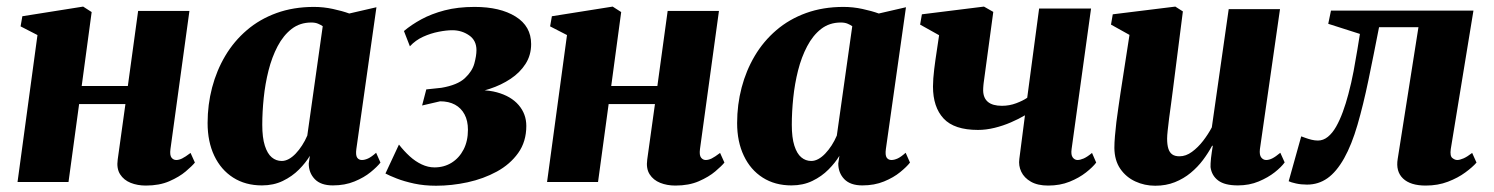

<svg xmlns="http://www.w3.org/2000/svg" viewBox="-20 -566 4644 597"><path d="M510 -102.5Q507.5 -83.5 513.2 -76Q519 -68.5 528 -68.5Q536.5 -68.5 546.2 -73.2Q556 -78 572.5 -90.5L586 -60.5Q577.5 -50 557.5 -33Q537.5 -16 506.5 -2.5Q475.5 11 433.5 11Q407.5 11 386.2 2.5Q365 -6 353.5 -24Q342 -42 346 -70L370 -242.5H226L193 0H34.5L96.5 -457L44 -484L49.5 -515.5L238.5 -545.5L265 -528.5L234 -298.5H377.5L409.5 -532H569Z M1088 -102.5Q1085.5 -83.5 1090.5 -76Q1095.5 -68.5 1105.5 -68.5Q1114 -68.5 1124.5 -73.2Q1135 -78 1149.5 -91L1163 -60.5Q1153 -47.5 1132.5 -30.8Q1112 -14 1082.2 -1.8Q1052.5 10.5 1015 10.5Q977.5 10.5 958.8 -9Q940 -28.5 940 -57.5L943.5 -81.5Q931 -60.5 909.8 -39Q888.5 -17.5 859.5 -3.5Q830.5 10.5 794.5 10.5Q743 10.5 705 -13.8Q667 -38 646.2 -81.8Q625.5 -125.5 625.5 -183.5Q625.5 -240.5 639.5 -293.8Q653.5 -347 680.5 -392.5Q707.5 -438 747.5 -472.2Q787.5 -506.5 840 -525.5Q892.5 -544.5 956 -544.5Q986 -544.5 1015 -538.2Q1044 -532 1066 -524L1150.5 -543.5ZM983.5 -484.5Q978 -488.5 969.2 -492.2Q960.5 -496 948 -496Q912.5 -496 886.8 -476Q861 -456 843.2 -422.2Q825.5 -388.5 815 -347Q804.5 -305.5 800 -261.5Q795.5 -217.5 795.5 -178Q795.5 -138 803.5 -113Q811.5 -88 825 -76.8Q838.5 -65.5 856 -65.5Q867 -65.5 878 -71.5Q889 -77.5 899.5 -88.5Q910 -99.5 919.2 -113.8Q928.5 -128 935.5 -144.5Z M1336 11.5Q1299 11.5 1267.8 4.8Q1236.5 -2 1213.5 -11Q1190.5 -20 1178.5 -26.5L1220.5 -116.5Q1236 -96.5 1253.8 -80.2Q1271.5 -64 1291.2 -54.8Q1311 -45.5 1331 -45.5Q1361 -45.5 1384.5 -60.2Q1408 -75 1421.5 -101.2Q1435 -127.5 1435 -162.5Q1435 -190.5 1424.5 -210.2Q1414 -230 1394.8 -240.5Q1375.5 -251 1348.5 -251L1292.5 -238L1305.5 -288L1352.5 -293Q1402.5 -301.5 1425.5 -323Q1448.5 -344.5 1455 -368.8Q1461.5 -393 1461.5 -410Q1461.5 -440.5 1438.5 -456.2Q1415.5 -472 1386.5 -472Q1368 -472 1343.8 -467.2Q1319.5 -462.5 1295.8 -451.8Q1272 -441 1254.5 -422L1236 -469.5Q1259 -489 1290.2 -506Q1321.5 -523 1362.5 -533.8Q1403.5 -544.5 1455.5 -544.5Q1535 -544.5 1583.2 -514.5Q1631.5 -484.5 1631.5 -429Q1631.5 -394.5 1614.2 -367.5Q1597 -340.5 1567.8 -321Q1538.5 -301.5 1502.8 -289.8Q1467 -278 1430.5 -274L1419 -281Q1480.5 -291 1524.8 -279Q1569 -267 1592.8 -239.2Q1616.5 -211.5 1616.5 -174.5Q1616.5 -125.5 1591.2 -90.2Q1566 -55 1524.8 -32.5Q1483.5 -10 1434 0.8Q1384.5 11.5 1336 11.5Z M2156.5 -102.5Q2154 -83.5 2159.8 -76Q2165.5 -68.5 2174.5 -68.5Q2183 -68.5 2192.8 -73.2Q2202.5 -78 2219 -90.5L2232.5 -60.5Q2224 -50 2204 -33Q2184 -16 2153 -2.5Q2122 11 2080 11Q2054 11 2032.8 2.5Q2011.5 -6 2000 -24Q1988.5 -42 1992.5 -70L2016.5 -242.5H1872.5L1839.5 0H1681L1743 -457L1690.5 -484L1696 -515.5L1885 -545.5L1911.5 -528.5L1880.5 -298.5H2024L2056 -532H2215.5Z M2734.5 -102.5Q2732 -83.5 2737 -76Q2742 -68.5 2752 -68.5Q2760.5 -68.5 2771 -73.2Q2781.5 -78 2796 -91L2809.5 -60.5Q2799.5 -47.5 2779 -30.8Q2758.5 -14 2728.8 -1.8Q2699 10.5 2661.5 10.5Q2624 10.5 2605.2 -9Q2586.5 -28.5 2586.5 -57.5L2590 -81.5Q2577.5 -60.5 2556.2 -39Q2535 -17.5 2506 -3.5Q2477 10.5 2441 10.5Q2389.5 10.5 2351.5 -13.8Q2313.5 -38 2292.8 -81.8Q2272 -125.5 2272 -183.5Q2272 -240.5 2286 -293.8Q2300 -347 2327 -392.5Q2354 -438 2394 -472.2Q2434 -506.5 2486.5 -525.5Q2539 -544.5 2602.5 -544.5Q2632.5 -544.5 2661.5 -538.2Q2690.5 -532 2712.5 -524L2797 -543.5ZM2630 -484.5Q2624.5 -488.5 2615.8 -492.2Q2607 -496 2594.5 -496Q2559 -496 2533.2 -476Q2507.5 -456 2489.8 -422.2Q2472 -388.5 2461.5 -347Q2451 -305.5 2446.5 -261.5Q2442 -217.5 2442 -178Q2442 -138 2450 -113Q2458 -88 2471.5 -76.8Q2485 -65.5 2502.5 -65.5Q2513.5 -65.5 2524.5 -71.5Q2535.5 -77.5 2546 -88.5Q2556.5 -99.5 2565.8 -113.8Q2575 -128 2582 -144.5Z M3068.5 -529 3038.5 -307.5Q3038 -305 3037.8 -300.8Q3037.5 -296.5 3037.2 -292.5Q3037 -288.5 3037 -284.5Q3037.5 -261 3052 -249Q3066.5 -237 3095.5 -237Q3118.5 -237 3139.8 -245Q3161 -253 3174 -262L3211 -539.5H3372.5L3312 -102.5Q3309.5 -84.5 3315.5 -76.5Q3321.5 -68.5 3330.5 -68.5Q3338.5 -68.5 3349.5 -73.2Q3360.5 -78 3375.5 -90.5L3388.5 -60.5Q3378 -46.5 3356.8 -29.8Q3335.5 -13 3305.8 -1Q3276 11 3239 11Q3206.5 11 3185.5 -1Q3164.5 -13 3155.5 -32Q3146.5 -51 3149.5 -72L3167 -207.5Q3147.5 -196 3123.2 -185.5Q3099 -175 3072.5 -168.5Q3046 -162 3021 -162Q2947 -162 2914 -197.5Q2881 -233 2881 -297Q2881 -308.5 2882 -322.2Q2883 -336 2884.8 -350.8Q2886.5 -365.5 2888.5 -379L2900 -456.5L2841 -489.5L2846.5 -521.5L3039.5 -545.5Z M3572 11.5Q3539 11.5 3510.2 -1.8Q3481.5 -15 3463.5 -41Q3445.5 -67 3445 -106Q3445 -122.5 3446.8 -143Q3448.5 -163.5 3451.2 -186.2Q3454 -209 3457.5 -232Q3461 -255 3464 -276.5L3492 -457.5L3434.5 -489.5L3440 -521.5L3634.5 -545.5L3658 -530.5L3627 -287Q3624.5 -265.5 3621.2 -242.5Q3618 -219.5 3615.2 -198.2Q3612.5 -177 3610.8 -160.5Q3609 -144 3609 -135Q3609 -116 3612.8 -104Q3616.5 -92 3624.8 -86Q3633 -80 3647.5 -80Q3667.5 -80 3686.2 -93.8Q3705 -107.5 3721 -128.2Q3737 -149 3748 -170L3800.5 -537.5H3960L3897.5 -102Q3895.5 -84 3901.8 -76.2Q3908 -68.5 3917 -68.5Q3926 -68.5 3936 -73.5Q3946 -78.5 3961 -91L3974.5 -61Q3964.5 -47 3943.8 -30.5Q3923 -14 3893.8 -1.8Q3864.5 10.5 3829 10.5Q3788 10.5 3767.8 -4.8Q3747.5 -20 3744 -46.5Q3744 -51 3744.2 -58.2Q3744.5 -65.5 3745.5 -74.5Q3746.5 -83.5 3748 -93.5Q3749.5 -103.5 3751 -112.5L3749 -113Q3737 -90.5 3720.5 -68.5Q3704 -46.5 3682.2 -28.5Q3660.5 -10.5 3633 0.5Q3605.5 11.5 3572 11.5Z M4491 -102.5Q4488 -81 4495.8 -74.8Q4503.5 -68.5 4511 -68.5Q4519 -68.5 4530.5 -73.5Q4542 -78.5 4557.5 -90.5L4571 -60.5Q4559 -46.5 4536.2 -29.8Q4513.5 -13 4482.2 -1Q4451 11 4413 11Q4365.5 11 4342.5 -11Q4319.5 -33 4326 -72L4390.5 -481.5H4268Q4251 -394 4235 -317Q4219 -240 4201 -178Q4183 -116 4159.5 -74Q4135.5 -31.5 4107.5 -11.8Q4079.5 8 4044 8Q4025.5 8 4009.8 4.5Q3994 1 3987 -2.5L4026 -142Q4031.5 -140 4039.8 -137Q4048 -134 4058 -131.5Q4068 -129 4078 -129Q4094.5 -129 4108.8 -140.5Q4123 -152 4134.5 -172.2Q4146 -192.5 4155.5 -218.5Q4165 -244.5 4172.5 -273Q4182 -308.5 4188.8 -344.5Q4195.5 -380.5 4200.5 -411.2Q4205.5 -442 4208.5 -460.5L4110 -492L4118.5 -533H4561.5Z"/></svg>

Font: Merriweather 72pt Black
Style: Italic
Weight: 900
Italic angle: -7.8°
Version: Version 2.101